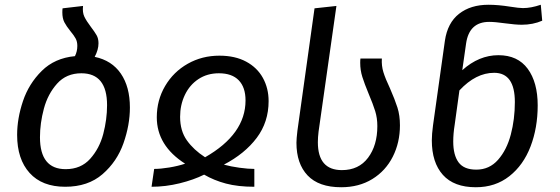

<svg xmlns="http://www.w3.org/2000/svg" viewBox="-20 -773 2355 807"><path d="M526 -321Q526 -248 499 -171Q472 -94 411 -41Q350 12 254 12Q157 12 104.5 -46Q52 -104 52 -206Q52 -275 76.5 -348Q101 -421 155.5 -475Q210 -529 295 -537Q305 -557 305 -580Q305 -598 298 -611Q291 -624 276 -642Q259 -663 250.5 -679.5Q242 -696 242 -721Q242 -732 243 -738L329 -748Q326 -721 334.5 -703Q343 -685 362 -660Q378 -639 386 -625Q394 -611 394 -591Q394 -564 378 -534Q450 -519 488 -463.5Q526 -408 526 -321ZM430 -331Q430 -465 322 -465Q259 -465 220 -421.5Q181 -378 164.5 -316.5Q148 -255 148 -196Q148 -62 256 -62Q320 -62 359 -105.5Q398 -149 414 -210Q430 -271 430 -331Z M1109 -348Q1109 -260 1059 -193.5Q1009 -127 921 -81Q950 -73 986.5 -68Q1023 -63 1049 -63V12Q980 12 929.5 -1.5Q879 -15 838 -39Q794 -17 735 -2.5Q676 12 617 12L628 -63Q655 -63 691.5 -69Q728 -75 758 -85Q639 -161 639 -280Q639 -352 674 -411.5Q709 -471 769 -505Q829 -539 902 -539Q968 -539 1014.5 -514Q1061 -489 1085 -445.5Q1109 -402 1109 -348ZM842 -112Q1012 -209 1012 -351Q1012 -406 983.5 -435.5Q955 -465 900 -465Q851 -465 814 -440.5Q777 -416 757 -374Q737 -332 737 -282Q737 -223 765.5 -183Q794 -143 842 -112Z M1302 -738 1394 -748 1319 -220Q1316 -196 1316 -175Q1316 -58 1417 -58Q1488 -58 1527 -110Q1566 -162 1566 -243Q1566 -277 1557 -306Q1548 -335 1529 -380Q1512 -421 1503 -449.5Q1494 -478 1494 -509Q1494 -521 1495 -527H1585Q1583 -497 1591.5 -469.5Q1600 -442 1619 -402Q1640 -354 1650.5 -321Q1661 -288 1661 -246Q1661 -174 1631 -114.5Q1601 -55 1545 -20.5Q1489 14 1414 14Q1320 14 1273 -35.5Q1226 -85 1226 -173Q1226 -189 1230 -223Z M2240 -330Q2240 -236 2210 -157.5Q2180 -79 2121 -32.5Q2062 14 1980 14Q1888 14 1841.5 -38Q1795 -90 1795 -183Q1795 -209 1800 -246L1850 -602Q1861 -677 1909.5 -715Q1958 -753 2033 -753Q2074 -753 2124 -745Q2162 -739 2178 -739Q2212 -739 2253 -753L2259 -686Q2220 -669 2173 -669Q2147 -669 2103 -675Q2061 -681 2036 -681Q1952 -681 1939 -590L1923 -478Q1993 -541 2075 -541Q2156 -541 2198 -484Q2240 -427 2240 -330ZM2144 -344Q2144 -467 2057 -467Q1980 -467 1911 -393L1891 -248Q1885 -211 1885 -178Q1885 -121 1907.5 -90.5Q1930 -60 1982 -60Q2037 -60 2073.5 -101.5Q2110 -143 2127 -207.5Q2144 -272 2144 -344Z"/></svg>

Font: FiraGO
Style: Italic
Weight: 400
Italic angle: -8°
Designer: bBox Type GmbH
Foundry: bBox Type GmbH
Version: Version 1.001